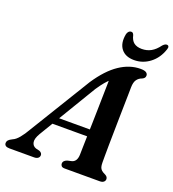

<svg xmlns="http://www.w3.org/2000/svg" viewBox="-188 -1021 1031 1142"><g transform="rotate(20 327.5 -450.0)"><path d="M142 -141.5Q121 -106 125 -83.8Q129 -61.5 151 -53.5L174 -48Q183.5 -44 187.8 -38.2Q192 -32.5 192 -26Q192 -14 183 -7Q174 0 158.5 0H2Q-14 0 -22 -6Q-30 -12 -30 -23Q-30 -33 -23.2 -40.8Q-16.5 -48.5 2 -57.5Q20.5 -65 40.5 -89Q60.5 -113 81 -149L316.5 -534Q377 -625 441.5 -668.2Q506 -711.5 574 -711.5Q599.5 -711.5 610 -704.2Q620.5 -697 620.5 -685.5Q620.5 -677 616.2 -671.2Q612 -665.5 602.5 -661Q582 -654 570.2 -637.5Q558.5 -621 558 -589.5Q558 -571.5 557.2 -540.5Q556.5 -509.5 555.8 -470.2Q555 -431 554.2 -387.5Q553.5 -344 552.8 -301Q552 -258 551.5 -220Q551 -182 551 -153.5Q551 -125 551 -111Q551 -93.5 554.2 -82.2Q557.5 -71 566.2 -63.2Q575 -55.5 591.5 -48Q607 -39.5 607 -25Q607 -14.5 598.5 -7.2Q590 0 574 0H352Q337.5 0 331.5 -6.5Q325.5 -13 325.5 -22.5Q325.5 -32 331.8 -38.5Q338 -45 350 -49.5L378.5 -56Q394 -61 401.5 -74.5Q409 -88 409.5 -109.5Q410 -127.5 410.5 -158Q411 -188.5 412.2 -227.5Q413.5 -266.5 414.5 -310Q415.5 -353.5 416.5 -397.8Q417.5 -442 418.2 -482.8Q419 -523.5 419.8 -557Q420.5 -590.5 420.5 -612.5L451 -603Q441 -598 428.2 -587.2Q415.5 -576.5 399.2 -557.5Q383 -538.5 361.5 -506.5ZM160.5 -225.5 172 -269.5H455L451 -225.5ZM539 -825Q571.5 -825 597.5 -839.5Q623.5 -854 646.5 -885.5Q653.5 -893 659.5 -896.5Q665.5 -900 671 -900Q680.5 -900 683.5 -893Q686.5 -886 682 -874Q662.5 -815 618 -781Q573.5 -747 518.5 -747Q463.5 -747 436.8 -781Q410 -815 421 -874Q423.5 -886 430.5 -893Q437.5 -900 447 -900Q453 -900 456.8 -896.5Q460.5 -893 463.5 -885.5Q470.5 -853.5 489.2 -839.2Q508 -825 539 -825Z"/></g></svg>

Font: Fraunces SemiBold
Style: Italic
Weight: 600
Italic angle: -16°
Version: Version 1.000;[b76b70a41]